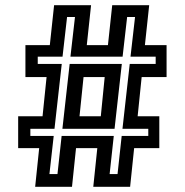

<svg xmlns="http://www.w3.org/2000/svg" viewBox="-20 -720 712 740"><path d="M115.5 0 131 -149H50V-272H144L159.5 -423H78V-546H172L188.5 -700H331L314.5 -546H396L412.5 -700H555L538.5 -546H622V-423H526L510.5 -272H594V-149H497L481.5 0H339.5L355 -149H273L257.5 0ZM220.5 -223.5 248.5 -473.5H449.5L421.5 -223.5ZM286.5 -272H368.5L383.5 -423H302ZM170.5 -49H201.5L217.5 -196H418.5L402.5 -49H433L449 -196H551.5V-223.5H452L480 -473.5H580V-501.5H483L500.5 -654.5H470L452.5 -501.5H251.5L269 -654.5H238.5L221 -501.5H125.5V-473.5H218L190 -223.5H97V-196H187Z"/></svg>

Font: Tourney Thin SemiBold
Style: Regular
Weight: 600
Version: Version 1.015